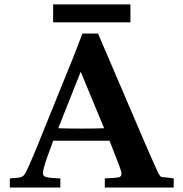

<svg xmlns="http://www.w3.org/2000/svg" viewBox="-20 -836 818 856"><path d="M23.9 0V-40.5Q64.9 -43.5 70.8 -45.4Q79.1 -47.9 84.2 -52.5Q89.4 -57.1 94.7 -66.9Q97.7 -72.3 106.2 -90.8Q114.7 -109.4 128.4 -141.6Q135.3 -156.7 147 -186.3Q158.7 -215.8 177.2 -261.2L304.7 -575.7L347.7 -686.5H417L635.3 -176.8L685.1 -64.9Q690.9 -55.2 693.8 -51.5Q696.8 -47.9 702.4 -46.6Q708 -45.4 719.5 -44.9Q731 -44.4 754.4 -40.5V0H618.7H447.3V-40.5Q506.3 -43 513.7 -46.9Q521.5 -51.3 521.5 -61Q521.5 -71.8 510.3 -101.1L468.3 -208.5H217.3L195.8 -149.9Q183.1 -115.7 177.5 -95Q171.9 -74.2 171.4 -65.9Q171.4 -58.6 174.1 -54.2Q176.8 -49.8 184.8 -47.1Q192.9 -44.4 208.3 -43Q223.6 -41.5 249 -40.5V0H136.2ZM239.7 -264.2Q286.1 -262.7 343.8 -262.7Q399.9 -262.7 444.3 -264.2L339.8 -516.1ZM216.8 -816.4H561.5V-736.3H216.8Z"/></svg>

Font: XB Kayhan
Style: Bold
Weight: 700
Designer: Behnam
Foundry: Irmug
Version: Version 7.300 2009